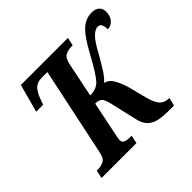

<svg xmlns="http://www.w3.org/2000/svg" viewBox="-169 -918 1116 1116"><g transform="rotate(-45 388.5 -360.5)"><path d="M74 0 85 -50H96Q121 -50 142.5 -61Q164 -72 172 -113L287 -658H240Q203 -658 183 -637.5Q163 -617 149 -579L135 -541H78L125 -714H512L501 -664H491Q464 -664 442 -653Q420 -642 411 -600L367 -386Q420 -386 448 -417Q462 -432 484 -466.5Q506 -501 537 -558Q584 -646 623 -683.5Q662 -721 713 -721Q745 -721 761 -705.5Q777 -690 777 -664Q777 -630 758.5 -608Q740 -586 711 -585Q712 -605 705.5 -621.5Q699 -638 680 -638Q659 -638 633.5 -613Q608 -588 575 -526Q541 -465 517.5 -430Q494 -395 475 -380Q504 -376 524.5 -343Q545 -310 561 -254L589 -143Q603 -93 623 -71.5Q643 -50 680 -50H682L670 0H628Q584 0 549.5 -6.5Q515 -13 491.5 -34Q468 -55 458 -98L420 -262Q410 -306 397 -319Q384 -332 354 -332L310 -118Q308 -106 306 -97.5Q304 -89 304 -84Q304 -62 320.5 -56Q337 -50 362 -50H372L361 0Z"/></g></svg>

Font: Noto Serif ExtraCondensed
Style: Bold Italic
Weight: 700
Width: 2
Italic angle: -12°
Designer: Monotype Design Team
Foundry: Monotype Imaging Inc.
Version: Version 2.013; ttfautohint (v1.8.4.7-5d5b)